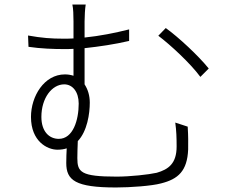

<svg xmlns="http://www.w3.org/2000/svg" viewBox="-20 -800 1040 849"><path d="M755 -258C760 -222 761 -191 761 -152C761 -77 725 -51 673 -36C638 -28 555 -19 496 -19C337 -19 322 -39 322 -101C322 -121 323 -152 324 -176C366 -220 377 -298 377 -346C377 -377 369 -404 354 -427V-587C419 -594 487 -604 551 -619V-670C487 -654 422 -641 354 -634V-705C354 -728 356 -763 359 -780H300C304 -763 305 -732 305 -705V-630C289 -629 274 -629 259 -629C208 -629 165 -632 104 -643L106 -593C159 -585 218 -583 262 -583C277 -583 290 -583 305 -584V-465C293 -469 280 -471 267 -471C175 -471 117 -374 117 -283C117 -175 189 -138 234 -138C249 -138 263 -140 275 -144C274 -124 273 -103 273 -79C273 -3 313 29 493 29C557 29 652 22 692 11C768 -8 808 -44 812 -139C812 -179 813 -189 810 -240ZM680 -642C733 -602 821 -521 866 -460L903 -497C858 -553 769 -636 713 -676ZM163 -283C163 -367 210 -427 264 -427C301 -427 328 -394 328 -342C328 -269 303 -186 240 -186C197 -186 163 -219 163 -283Z"/></svg>

Font: Spoqa Han Sans Neo Light
Style: Regular
Weight: 300
Designer: [Spoqa Han Sans Neo] Dong-huui Kim ___ Younghwa Kang ___ Yujin Lee ___ [Noto Sans] Ryoko NISHIZUKA ____ (kana & ideograp
Foundry: Spoqa (http://www.spoqa-han-sans.com)
Version: Version 1.100;hotconv 1.0.109;makeotfexe 2.5.65596